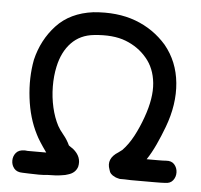

<svg xmlns="http://www.w3.org/2000/svg" viewBox="-52 -774 870 830"><g transform="rotate(5 383.5 -358.5)"><path d="M76 1Q83 1 103 2Q123 3 146.5 3Q170 3 184 1Q203 1 218.5 0Q234 -1 245 -3Q262 -5 272 -9Q304 -18 313 -46Q323 -89 284 -121Q280 -124 275 -127Q270 -130 265 -134Q254 -158 237 -178.5Q220 -199 212 -214Q194 -248 184 -291.5Q174 -335 173.5 -381.5Q173 -428 182 -469Q196 -534 234 -573.5Q272 -613 331 -619Q414 -628 469.5 -606.5Q525 -585 561 -542Q598 -499 604.5 -434.5Q611 -370 580 -284Q564 -239 543.5 -200.5Q523 -162 497 -135Q494 -133 491 -130.5Q488 -128 481 -123Q431 -92 449 -45Q453 -25 475 -16Q477 -14 485 -12Q488 -11 490.5 -10.5Q493 -10 497 -9Q502 -9 507 -9Q512 -9 518 -9Q529 -8 544.5 -8Q560 -8 579 -8Q610 -8 643.5 -8Q677 -8 693 -9Q716 -9 727.5 -24Q739 -39 738.5 -58.5Q738 -78 725.5 -92.5Q713 -107 689 -105Q680 -104 654 -104Q628 -104 605 -104Q625 -134 642.5 -172Q660 -210 675 -250Q713 -351 704 -443.5Q695 -536 639 -604Q583 -668 503.5 -697.5Q424 -727 320 -717Q220 -704 161.5 -641Q103 -578 82 -490Q67 -411 77.5 -324Q88 -237 123 -169Q135 -144 170 -95H127Q120 -95 108 -95Q96 -95 89 -95Q82 -96 79 -96Q76 -96 76 -96Q51 -96 39 -81.5Q27 -67 27 -47.5Q27 -28 39 -13.5Q51 1 76 1Z"/></g></svg>

Font: Balsamiq Sans
Style: Regular
Weight: 400
Designer: Michael Angeles
Foundry: Balsamiq SRL
Version: Version 1.020; ttfautohint (v1.8.4.7-5d5b);gftools[0.9.26]